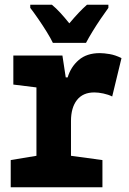

<svg xmlns="http://www.w3.org/2000/svg" viewBox="-20 -786 540 806"><path d="M25 0V-114L133 -132V-419L36 -431V-553H242L256 -461H264Q277 -505 310.5 -534Q344 -563 399 -563Q416 -563 440 -559Q464 -555 490 -542L451 -381Q435 -389 414 -393.5Q393 -398 376 -398Q328 -398 303 -366Q278 -334 278 -278V-132L410 -114V0ZM202 -606Q193 -625 176 -652.5Q159 -680 140 -707.5Q121 -735 107 -753V-766H198Q215 -752 233 -732.5Q251 -713 271 -688Q293 -714 310.5 -732.5Q328 -751 345 -766H435V-753Q421 -734 403 -707.5Q385 -681 368.5 -654Q352 -627 341 -606Z"/></svg>

Font: Noto Sans Mono ExtraCondensed Black
Style: Regular
Weight: 900
Width: 2
Designer: Monotype Design Team
Foundry: Monotype Imaging Inc.
Version: Version 2.014